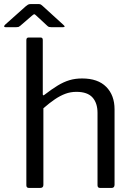

<svg xmlns="http://www.w3.org/2000/svg" viewBox="-52 -927 656 947"><path d="M91 0Q78 0 78 -13V-729Q78 -742 89 -742H148Q159 -742 159 -730V-463Q159 -458 161 -457Q163 -456 168 -460Q203 -487 232.5 -505Q262 -523 290.5 -531.5Q319 -540 353 -540Q431 -540 472 -498.5Q513 -457 513 -388V-16Q513 0 498 0H442Q435 0 432 -3.5Q429 -7 429 -13V-370Q429 -419 404 -446.5Q379 -474 325 -474Q296 -474 270.5 -464.5Q245 -455 219 -437.5Q193 -420 162 -393V-15Q162 0 146 0H91ZM182 -799 128 -849Q120 -857 117 -857Q114 -857 105 -849L47 -799Q42 -795 39 -794Q36 -793 29 -793H-25Q-31 -793 -31.5 -796.5Q-32 -800 -27 -805L75 -896Q81 -901 86 -904Q91 -907 100 -907H139Q147 -907 151 -903.5Q155 -900 159 -897L260 -805Q274 -793 259 -793H200Q195 -793 190.5 -794Q186 -795 182 -799Z"/></svg>

Font: Libre Franklin
Style: Regular
Weight: 400
Designer: Pablo Impallari, Rodrigo Fuenzalida, Nhung Nguyen
Foundry: Impallari Type
Version: Version 3.000